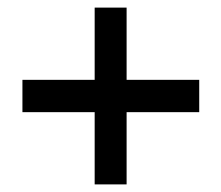

<svg xmlns="http://www.w3.org/2000/svg" viewBox="-20 -489 582 505"><path d="M229 -4V-194H39V-279H229V-469H313V-279H504V-194H313V-4Z"/></svg>

Font: Frank Ruhl Libre
Style: Bold
Weight: 700
Designer: Yanek Iontef
Foundry: Fontef
Version: Version 6.004